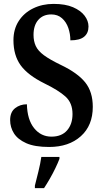

<svg xmlns="http://www.w3.org/2000/svg" viewBox="-20 -744 532 985"><path d="M232 10Q158 10 114.5 -9.5Q71 -29 51.5 -60Q32 -91 32 -128Q32 -169 57.5 -189Q83 -209 118 -209Q120 -130 155 -86.5Q190 -43 244 -43Q296 -43 324 -75Q352 -107 352 -159Q352 -216 316 -248.5Q280 -281 208 -316Q123 -358 86 -409Q49 -460 49 -538Q49 -594 76 -636Q103 -678 150 -701Q197 -724 255 -724Q315 -724 354.5 -707Q394 -690 414 -663.5Q434 -637 434 -608Q434 -574 411.5 -555.5Q389 -537 341 -537Q341 -570 330.5 -600.5Q320 -631 298 -650.5Q276 -670 243 -670Q201 -670 176.5 -642Q152 -614 152 -565Q152 -533 163.5 -508Q175 -483 205.5 -460.5Q236 -438 292 -411Q378 -370 417 -321.5Q456 -273 456 -196Q456 -100 394.5 -45Q333 10 232 10ZM159 208Q167 176 177 136Q187 96 192 61H285V71Q277 92 264 119Q251 146 235.5 173Q220 200 206 221H159Z"/></svg>

Font: Noto Serif Condensed SemiBold
Style: Regular
Weight: 600
Width: 3
Designer: Monotype Design Team
Foundry: Monotype Imaging Inc.
Version: Version 2.013